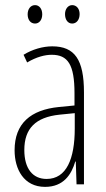

<svg xmlns="http://www.w3.org/2000/svg" viewBox="-20 -813 416 750"><path d="M88 -757C88 -736 99 -721 117 -721C133 -721 145 -735 145 -757C145 -779 133 -793 117 -793C99 -793 88 -777 88 -757ZM234 -758C234 -736 245 -721 262 -721C279 -721 291 -736 291 -758C291 -780 278 -793 262 -793C246 -793 234 -778 234 -758ZM184 -632C147 -632 106 -620 72 -599L86 -569C123 -591 156 -599 182 -599C245 -599 271 -561 271 -449V-401L210 -395C100 -384 37 -331 37 -226C37 -152 73 -83 156 -83C228 -83 259 -131 274 -182H276L279 -93H308V-452C308 -580 272 -632 184 -632ZM212 -365 272 -371V-311C272 -193 240 -114 162 -114C108 -114 75 -154 75 -227C75 -311 119 -355 212 -365Z"/></svg>

Font: Noto Sans Kannada UI ExtraCondensed ExtraLight
Style: Regular
Weight: 200
Width: 2
Designer: Jelle Bosma - Monotype Design Team
Foundry: Monotype Imaging Inc.
Version: Version 2.005